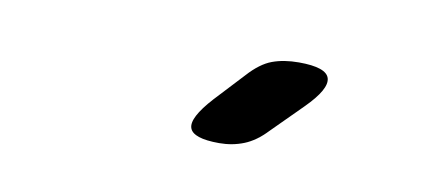

<svg xmlns="http://www.w3.org/2000/svg" viewBox="-31 -859 662 288"><g transform="rotate(10 300.0 -715.0)"><path d="M381 -676Q365 -659 347.5 -652Q330 -645 310 -645Q270 -645 265 -660Q260 -675 290 -708L331 -752Q349 -772 366.5 -778.5Q384 -785 407 -785Q449 -785 453.5 -769Q458 -753 427 -722Z"/></g></svg>

Font: Maple Mono NL SemiBold
Style: Italic
Weight: 600
Italic angle: -10°
Monospace: yes
Designer: subframe7536
Version: Version 7.000